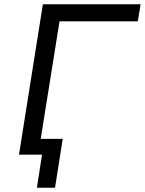

<svg xmlns="http://www.w3.org/2000/svg" viewBox="-20 -725 679 900"><path d="M153 155 177 0H74L86 -74H274L238 155ZM69 0 181 -705H639L626 -625H259L159 0Z"/></svg>

Font: Nunito Sans 7pt
Style: Italic
Weight: 400
Italic angle: -9°
Designer: Vernon Adams
Foundry: Vernon Adams
Version: Version 3.101;gftools[0.9.27]